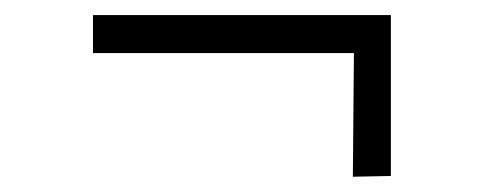

<svg xmlns="http://www.w3.org/2000/svg" viewBox="-20 -351 640 254"><path d="M497.1 -118.2 446.8 -117.2 448.2 -280.8H103V-331.1H497.1Z"/></svg>

Font: Compagnon Roman
Style: Regular
Weight: 400
Designer: Juliette Duhe, Lea Pradine
Foundry: Velvetyne Type Foundry
Version: Version 1.000;PS 001.000;hotconv 1.0.88;makeotf.lib2.5.64775